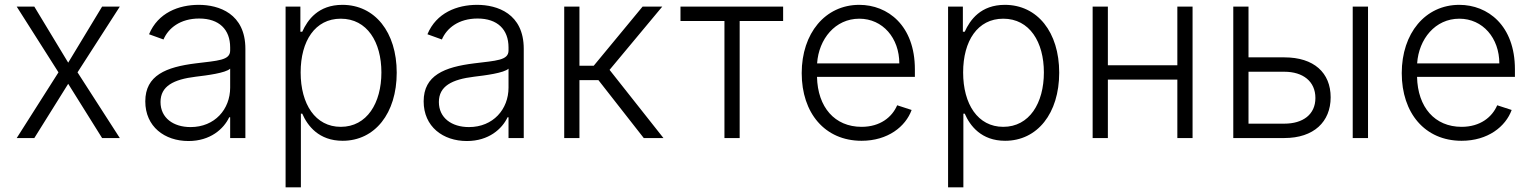

<svg xmlns="http://www.w3.org/2000/svg" viewBox="-20 -573 6364 797"><path d="M122.5 -545.5H49.4L222.7 -272.7L49.4 0H122.5L263.1 -225.1L403.8 0H477.3L301.8 -272.7L477.3 -545.5H403.8L263.1 -312.9Z M762.4 12.4C853.3 12.4 908.7 -38 931.5 -86.3H935.4V0H998.6V-370.4C998.6 -516.7 888.5 -552.9 805 -552.9C721.6 -552.9 635.7 -519.9 598.7 -430.8L658.7 -409.1C678.6 -456 728 -496.1 806.8 -496.1C889.6 -496.1 935.4 -450.6 935.4 -376.1V-363.3C935.4 -322.1 884.2 -321.4 792.6 -310C669.4 -294.7 583.1 -260.3 583.1 -152.3C583.1 -47.2 663.4 12.4 762.4 12.4ZM771 -45.5C699.6 -45.5 646.3 -83.5 646.3 -149.5C646.3 -215.6 700.3 -243.3 792.6 -254.6C837.4 -259.9 916.9 -269.9 935.4 -288V-209.2C935.4 -119.7 871.8 -45.5 771 -45.5Z M1165.5 204.5H1229V-101.2H1234.7C1256.4 -51.1 1303.3 11.4 1402.3 11.4C1535.9 11.4 1626.8 -102.3 1626.8 -271.3C1626.8 -439.6 1536.2 -552.9 1401.3 -552.9C1301.1 -552.9 1256.7 -490.4 1234.7 -441.4H1226.9V-545.5H1165.5ZM1228 -272.4C1228 -403.1 1288 -495.4 1394.5 -495.4C1504.3 -495.4 1563.2 -398.1 1563.2 -272.4C1563.2 -145.2 1503.2 -46.5 1394.5 -46.5C1289.1 -46.5 1228 -140.6 1228 -272.4Z M1918 12.4C2008.9 12.4 2064.3 -38 2087 -86.3H2090.9V0H2154.1V-370.4C2154.1 -516.7 2044 -552.9 1960.6 -552.9C1877.1 -552.9 1791.2 -519.9 1754.3 -430.8L1814.3 -409.1C1834.2 -456 1883.5 -496.1 1962.4 -496.1C2045.1 -496.1 2090.9 -450.6 2090.9 -376.1V-363.3C2090.9 -322.1 2039.8 -321.4 1948.2 -310C1824.9 -294.7 1738.6 -260.3 1738.6 -152.3C1738.6 -47.2 1818.9 12.4 1918 12.4ZM1926.5 -45.5C1855.1 -45.5 1801.8 -83.5 1801.8 -149.5C1801.8 -215.6 1855.8 -243.3 1948.2 -254.6C1992.9 -259.9 2072.4 -269.9 2090.9 -288V-209.2C2090.9 -119.7 2027.3 -45.5 1926.5 -45.5Z M2322.1 0H2385.3V-240.4H2464.1L2652.3 0H2734L2510.3 -283L2729 -545.5H2647.4L2444.6 -300.1H2385.3V-545.5H2322.1Z M2804.7 -485.8H2987.2V0H3050.4V-485.8H3230.8V-545.5H2804.7Z M3556.5 11.4C3665.8 11.4 3739.3 -47.9 3764.2 -116.5L3704.2 -136C3683.2 -87 3633.9 -46.5 3556.5 -46.5C3445 -46.5 3374.3 -127.8 3371.4 -253.9H3777.7V-285.2C3777.7 -467.3 3665.1 -552.9 3546.9 -552.9C3405.5 -552.9 3307.9 -434.7 3307.9 -269.5C3307.9 -104 3403.8 11.4 3556.5 11.4ZM3371.8 -309.7C3378.6 -411.2 3447.1 -495.4 3546.9 -495.4C3644.5 -495.4 3713.1 -414.8 3713.1 -309.7Z M3915.5 204.5H3979V-101.2H3984.7C4006.4 -51.1 4053.3 11.4 4152.3 11.4C4285.9 11.4 4376.8 -102.3 4376.8 -271.3C4376.8 -439.6 4286.2 -552.9 4151.3 -552.9C4051.1 -552.9 4006.7 -490.4 3984.7 -441.4H3976.9V-545.5H3915.5ZM3978 -272.4C3978 -403.1 4038 -495.4 4144.5 -495.4C4254.3 -495.4 4313.2 -398.1 4313.2 -272.4C4313.2 -145.2 4253.2 -46.5 4144.5 -46.5C4039.1 -46.5 3978 -140.6 3978 -272.4Z M4578.8 -545.5H4515.6V0H4578.8V-242.5H4867.2V0H4930.4V-545.5H4867.2V-302.2H4578.8Z M5162.6 -334.9V-545.5H5099.4V0H5311.4C5433.9 0 5503.6 -67.8 5503.6 -169C5503.6 -271 5434.3 -334.9 5311.4 -334.9ZM5162.6 -275.2H5311.4C5388.5 -275.2 5440.3 -235.4 5440.3 -166.2C5440.3 -97.7 5388.5 -59.7 5311.4 -59.7H5162.6ZM5595.2 0H5658.7V-545.5H5595.2Z M6047.2 11.4C6156.6 11.4 6230.1 -47.9 6255 -116.5L6195 -136C6174 -87 6124.6 -46.5 6047.2 -46.5C5935.7 -46.5 5865.1 -127.8 5862.2 -253.9H6268.5V-285.2C6268.5 -467.3 6155.9 -552.9 6037.6 -552.9C5896.3 -552.9 5798.7 -434.7 5798.7 -269.5C5798.7 -104 5894.5 11.4 6047.2 11.4ZM5862.6 -309.7C5869.3 -411.2 5937.9 -495.4 6037.6 -495.4C6135.3 -495.4 6203.8 -414.8 6203.8 -309.7Z"/></svg>

Font: Karasuma Gothic
Style: Light
Weight: 300
Designer: Rasmus Andersson / Ryoko Nishizuka
Foundry: rsms
Version: Version 1.00